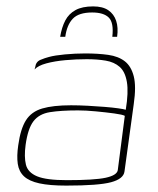

<svg xmlns="http://www.w3.org/2000/svg" viewBox="-20 -572 493 600"><path d="M187 8Q135 8 103 1Q71 -6 55 -21Q39 -36 35.5 -60Q32 -84 37 -118Q44 -169 61 -196Q78 -223 112 -233Q146 -243 202 -243Q227 -243 254.5 -241.5Q282 -240 307 -238Q332 -236 349.5 -233.5Q367 -231 373 -229Q382 -284 376.5 -316Q371 -348 354 -363Q337 -378 310.5 -382.5Q284 -387 251 -387Q218 -387 184.5 -384Q151 -381 125 -374Q99 -367 88 -355L90 -362Q92 -379 106.5 -385Q121 -391 133 -394Q151 -399 183 -402Q215 -405 246 -405Q287 -405 318.5 -400.5Q350 -396 370 -380.5Q390 -365 398 -333.5Q406 -302 398 -247L369 -36Q366 -13 327 -2.5Q288 8 187 8ZM189 -9Q275 -9 310 -16.5Q345 -24 348 -40L370 -210Q363 -214 337 -217.5Q311 -221 279.5 -224Q248 -227 224 -227Q170 -227 136 -221.5Q102 -216 84.5 -193Q67 -170 60 -119Q55 -82 61 -57.5Q67 -33 96 -21Q125 -9 189 -9ZM271 -552Q301 -552 318.5 -540Q336 -528 343 -507Q350 -486 346 -457H331Q336 -501 320 -517Q304 -533 268 -533Q226 -533 207.5 -513.5Q189 -494 184 -457H168Q173 -487 184 -508Q195 -529 216 -540.5Q237 -552 271 -552Z"/></svg>

Font: Genos Thin
Style: Italic
Weight: 100
Italic angle: -8°
Designer: Robert E. Leuschke
Foundry: Robert E. Leuschke
Version: Version 1.010